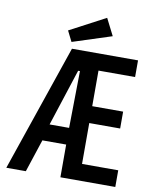

<svg xmlns="http://www.w3.org/2000/svg" viewBox="-88 -865 727 930"><g transform="rotate(10 275.0 -400.0)"><path d="M8 0 221 -623H546V-541H366V-366H518V-283H366V-82H544V0H274V-161H157L104 0ZM178 -243H274L278 -523H269ZM213 -655 187 -707 363 -800 405 -717Z"/></g></svg>

Font: Inconsolata SemiExpanded SemiBold
Style: Regular
Weight: 600
Width: 6
Monospace: yes
Designer: Raph Levien, Cyreal, Brenton Simpson
Foundry: Raph Levien, Cyreal, Google
Version: Version 3.001; ttfautohint (v1.8.2.53-6de2)